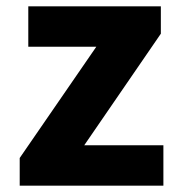

<svg xmlns="http://www.w3.org/2000/svg" viewBox="-20 -584 562 604"><path d="M42 -87 283 -437H69V-564H486V-478L245 -127H494V0H42Z"/></svg>

Font: Merged Yaku Han JP ExtraBold
Style: Regular
Weight: 800
Designer: Ryoko NISHIZUKA 西塚涼子 (kana, bopomofo & ideographs); Paul D. Hunt (Latin, Greek & Cyrillic); Sandoll Communications 산돌커뮤니
Foundry: Adobe
Version: Version 2.004